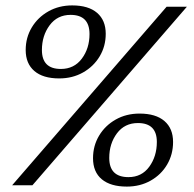

<svg xmlns="http://www.w3.org/2000/svg" viewBox="-20 -685 716 710"><path d="M75 -500Q75 -546 97.5 -583.5Q120 -621 159 -643Q198 -665 247 -665Q307 -665 339 -637.5Q371 -610 371 -560Q371 -514 348.5 -476.5Q326 -439 287 -417Q248 -395 199 -395Q139 -395 107 -422.5Q75 -450 75 -500ZM25 0 596 -660H671L100 0ZM311 -559Q311 -630 241 -630Q192 -630 163.5 -591.5Q135 -553 135 -500Q135 -430 205 -430Q254 -430 282.5 -468Q311 -506 311 -559ZM324 -100Q324 -146 346.5 -183.5Q369 -221 408 -243Q447 -265 496 -265Q556 -265 588 -237.5Q620 -210 620 -160Q620 -114 598 -76.5Q576 -39 537 -17Q498 5 449 5Q389 5 356.5 -22Q324 -49 324 -100ZM560 -160Q560 -230 490 -230Q441 -230 412.5 -192Q384 -154 384 -101Q384 -30 455 -30Q504 -30 532 -68.5Q560 -107 560 -160Z"/></svg>

Font: Philosopher
Style: Italic
Weight: 400
Italic angle: -10°
Designer: Jovanny Lemonad
Foundry: Jovanny Lemonad
Version: Version 2.000